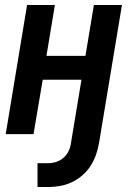

<svg xmlns="http://www.w3.org/2000/svg" viewBox="-20 -540 540 773"><path d="M131 213V117H174Q191 117 207.5 111.5Q224 106 237 94Q250 82 257 66.5Q264 51 266 34L308 -219H152L115 0H3L89 -520H201L167 -315H324L358 -520H471L379 34Q375 58 367 81.5Q359 105 345.5 126.5Q332 148 312 165.5Q292 183 269.5 193.5Q247 204 222.5 208.5Q198 213 174 213Z"/></svg>

Font: Iosevka SS04 Oblique
Style: Bold
Weight: 700
Italic angle: -9°
Monospace: yes
Designer: Belleve Invis
Foundry: Belleve Invis
Version: Version 19.0.0; ttfautohint (v1.8.4)